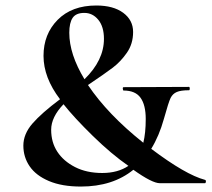

<svg xmlns="http://www.w3.org/2000/svg" viewBox="-20 -666 769 698"><path d="M446.8 -63Q384.8 -106 317.4 -171.9Q250 -237.8 210.9 -287.1Q166 -240.2 166 -194.3Q166 -148.4 188.5 -114.3Q210.9 -80.1 252.9 -58.6Q294.9 -37.1 351.6 -37.1Q408.2 -37.1 446.8 -63ZM357.9 -524.9Q357.9 -568.8 337.4 -594Q316.9 -619.1 286.6 -619.1Q256.3 -619.1 244.1 -601.1Q231.9 -583 231.9 -546.9Q231.9 -468.8 287.1 -377.9Q357.9 -446.8 357.9 -524.9ZM330.1 -646Q392.1 -646 428 -619.4Q463.9 -592.8 463.9 -549.8Q463.9 -506.8 441.4 -474.4Q418.9 -441.9 389.9 -419.9Q360.8 -397.9 299.8 -356.9Q371.6 -250 501 -147Q509.8 -182.6 509.8 -233.4Q509.8 -284.2 491 -310.5Q472.2 -336.9 429.2 -336.9Q427.2 -336.9 426.5 -343Q425.8 -349.1 429.2 -349.1L667 -350.1Q669.9 -350.1 669.9 -344Q669.9 -337.9 667 -337.9Q637.2 -337.9 622.6 -331.5Q607.9 -325.2 600.3 -310.1Q592.8 -294.9 575.7 -233.4Q558.6 -171.9 529.8 -125Q654.8 -30.8 725.1 -12.2Q729 -11.2 728.5 -5.6Q728 0 725.1 0H561Q533.2 0 464.8 -48.8Q389.6 12.2 273.9 12.2Q205.1 12.2 158 -7.8Q110.8 -27.8 87.9 -61.3Q64.9 -94.7 64.9 -136.7Q64.9 -178.7 97.9 -216.8Q130.9 -254.9 198.2 -305.2Q138.2 -383.8 138.2 -462.9Q138.2 -542 189.7 -594Q241.2 -646 330.1 -646Z"/></svg>

Font: Cormorant-Bold
Style: Bold
Weight: 700
Designer: Christian Thalmann (Catharsis Fonts)
Version: Version 3.000